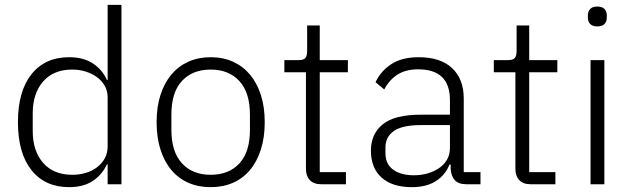

<svg xmlns="http://www.w3.org/2000/svg" viewBox="-20 -760 2606 792"><path d="M424 -82H421Q401 -39 362.5 -13.5Q324 12 265 12Q166 12 110 -58Q54 -128 54 -256Q54 -384 110 -454Q166 -524 265 -524Q324 -524 363 -498.5Q402 -473 421 -430H424V-740H481V0H424ZM278 -39Q308 -39 334.5 -47Q361 -55 381 -70.5Q401 -86 412.5 -107.5Q424 -129 424 -156V-359Q424 -384 412.5 -405Q401 -426 381 -441Q361 -456 334.5 -464.5Q308 -473 278 -473Q201 -473 158 -424Q115 -375 115 -292V-220Q115 -137 158 -88Q201 -39 278 -39Z M849 12Q798 12 757 -6Q716 -24 687 -58.5Q658 -93 642 -143Q626 -193 626 -256Q626 -319 642 -368.5Q658 -418 687 -452.5Q716 -487 757 -505.5Q798 -524 849 -524Q900 -524 941 -505.5Q982 -487 1011 -452.5Q1040 -418 1056 -368.5Q1072 -319 1072 -256Q1072 -193 1056 -143Q1040 -93 1011 -58.5Q982 -24 941 -6Q900 12 849 12ZM849 -39Q924 -39 967.5 -86Q1011 -133 1011 -224V-288Q1011 -378 967.5 -425.5Q924 -473 849 -473Q774 -473 730.5 -426Q687 -379 687 -288V-224Q687 -134 730.5 -86.5Q774 -39 849 -39Z M1305 0Q1274 0 1258 -17Q1242 -34 1242 -63V-462H1153V-512H1211Q1232 -512 1239.5 -520.5Q1247 -529 1247 -551V-655H1299V-512H1415V-462H1299V-50H1407V0Z M1904 0Q1871 0 1856 -17Q1841 -34 1839 -63V-81H1834Q1817 -38 1778 -13Q1739 12 1679 12Q1598 12 1554 -27.5Q1510 -67 1510 -139Q1510 -207 1558.5 -247Q1607 -287 1718 -287H1836V-347Q1836 -474 1705 -474Q1654 -474 1620 -452.5Q1586 -431 1565 -391L1529 -421Q1550 -466 1593.5 -495Q1637 -524 1707 -524Q1797 -524 1845 -479Q1893 -434 1893 -353V-50H1962V0ZM1687 -37Q1718 -37 1745 -45Q1772 -53 1792.5 -67.5Q1813 -82 1824.5 -102.5Q1836 -123 1836 -149V-244H1716Q1639 -244 1604.5 -219.5Q1570 -195 1570 -152V-128Q1570 -83 1602 -60Q1634 -37 1687 -37Z M2169 0Q2138 0 2122 -17Q2106 -34 2106 -63V-462H2017V-512H2075Q2096 -512 2103.5 -520.5Q2111 -529 2111 -551V-655H2163V-512H2279V-462H2163V-50H2271V0Z M2444 -651Q2424 -651 2414.5 -661Q2405 -671 2405 -687V-697Q2405 -713 2414.5 -723Q2424 -733 2444 -733Q2464 -733 2473.5 -723Q2483 -713 2483 -697V-687Q2483 -671 2473.5 -661Q2464 -651 2444 -651ZM2416 -512H2473V0H2416Z"/></svg>

Font: IBM Plex Sans Hebrew Light
Style: Regular
Weight: 300
Designer: Mike Abbink, Paul van der Laan, Pieter van Rosmalen, Yanek Iontef
Foundry: Bold Monday
Version: Version 1.2